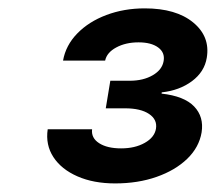

<svg xmlns="http://www.w3.org/2000/svg" viewBox="-20 -860 508 452"><path d="M251 -428.2Q200.2 -428.2 162.4 -444.8Q124.5 -461.4 105.7 -490.2Q86.9 -519 92.3 -555.7H196.8Q194.3 -535.2 213.4 -522.9Q232.4 -510.7 265.1 -510.7Q297.9 -510.7 320.8 -523.7Q343.8 -536.6 347.2 -557.1Q350.6 -578.6 330.8 -591.8Q311 -605 274.4 -605H229L239.7 -669.9H285.2Q317.4 -669.9 339.6 -682.9Q361.8 -695.8 365.2 -716.3Q368.7 -736.3 352.3 -748.3Q335.9 -760.3 306.2 -760.3Q275.9 -760.3 253.7 -748.3Q231.4 -736.3 227.5 -717.3H128.4Q134.8 -753.4 161.9 -781.2Q189 -809.1 230.5 -824.7Q272 -840.3 320.8 -840.3Q394.5 -840.3 434.8 -807.1Q475.1 -773.9 466.8 -724.1Q461.4 -690.9 431.9 -668.9Q402.3 -647 360.8 -642.6L360.4 -639.6Q413.6 -633.8 437 -609.4Q460.4 -585 454.6 -548.3Q448.7 -513.2 420.7 -486.1Q392.6 -459 348.6 -443.6Q304.7 -428.2 251 -428.2Z"/></svg>

Font: Inter 18pt SemiBold
Style: Italic
Weight: 600
Italic angle: -9.3988°
Designer: Rasmus Andersson
Foundry: rsms
Version: Version 4.001;git-66647c0bb